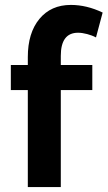

<svg xmlns="http://www.w3.org/2000/svg" viewBox="-20 -760 437 780"><path d="M93 0V-394H24V-496H93V-528Q93 -626 140 -683Q187 -740 268 -740Q332 -740 397 -709L370 -608Q355 -616 334.5 -621.5Q314 -627 297 -627Q227 -627 227 -533V-496H355V-394H227V0Z"/></svg>

Font: Oxford Sans
Style: Bold
Weight: 700
Designer: Matt McInerney, Pablo Impallari, Rodrigo Fuenzalida
Foundry: Matt McInerney, Pablo Impallari, Rodrigo Fuenzalida
Version: Version 3.000g; ttfautohint (v1.5) -l 8 -r 28 -G 28 -x 14 -D